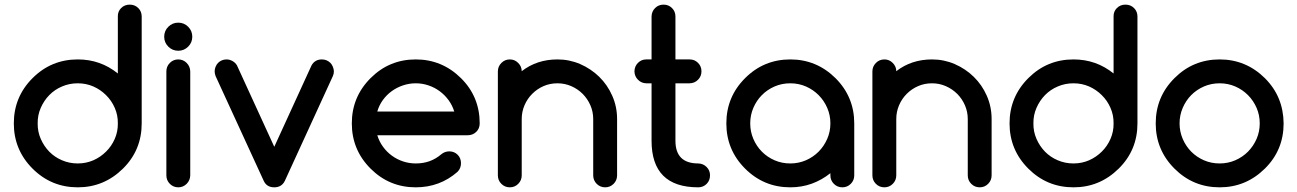

<svg xmlns="http://www.w3.org/2000/svg" viewBox="-20 -801 5548 821"><path d="M312.5 -546.9Q409.7 -546.9 483.9 -486.8V-730.5Q483.4 -752 498 -766.6Q512.7 -781.2 534.7 -781.2Q556.6 -781.2 571.3 -766.6Q585.9 -752 585.9 -730.5V-273.4Q585.9 -159.2 505.9 -80.1Q424.8 0 312.5 0Q199.2 0 119.1 -80.1Q39.1 -160.2 39.1 -273.4Q39.1 -386.7 119.1 -466.8Q199.2 -546.9 312.5 -546.9ZM483.9 -273.4Q484.4 -308.6 470.7 -339.8Q457 -371.1 433.6 -394Q410.2 -417.5 379.4 -431.2Q348.1 -444.8 312.5 -444.8Q276.4 -444.8 245.1 -431.2Q213.9 -418 190.9 -394.5Q168 -371.1 154.3 -339.8Q140.6 -308.6 141.1 -273.4Q140.6 -238.3 154.3 -207Q168 -175.8 190.9 -152.3Q213.9 -128.9 245.1 -115.7Q276.4 -102.1 312.5 -102.1Q348.1 -102.1 379.4 -115.7Q410.2 -129.4 433.6 -152.8Q457 -175.8 470.7 -207Q484.4 -238.3 483.9 -273.4Z M691.4 -51.3V-495.6Q691.4 -517.1 706.3 -532Q721.2 -546.9 742.2 -546.9Q763.2 -546.9 778.1 -532Q793 -517.1 793.5 -495.6V-51.3Q793 -29.8 778.1 -14.9Q763.2 0 742.2 0Q721.2 0 706.3 -14.9Q691.4 -29.8 691.4 -51.3ZM784.7 -686.5Q802.2 -668.9 802.2 -644Q802.2 -619.1 784.7 -601.6Q767.1 -584 742.2 -584Q717.3 -584 699.7 -601.6Q682.1 -619.1 682.1 -644Q682.1 -668.9 699.7 -686.5Q717.3 -704.1 742.2 -704.1Q767.1 -704.1 784.7 -686.5Z M1152.8 0Q1120.6 0 1107.9 -27.3L901.9 -475.6Q897.9 -485.8 897.9 -496.1Q897.9 -506.3 901.9 -515.6Q905.8 -525.4 912.6 -532.2Q919.4 -539.1 928.7 -543Q938 -546.9 948.7 -546.9Q961.9 -546.9 974.1 -540Q986.3 -533.2 993.2 -521.5L1152.8 -173.3L1312 -521Q1326.2 -546.9 1356.4 -546.9Q1367.2 -546.9 1376.5 -543Q1385.7 -539.1 1392.6 -532.2Q1399.4 -525.4 1403.3 -515.6Q1407.2 -506.3 1407.7 -496.1Q1407.7 -484.9 1403.3 -475.6L1197.8 -27.3Q1184.1 0 1152.8 0Z M1900.4 -153.8Q1922.4 -153.8 1936.8 -139.4Q1951.2 -125 1951.2 -103Q1951.2 -81.5 1936.5 -66.4Q1860.8 0 1757.8 0Q1644.5 0 1564.5 -80.1Q1484.4 -160.2 1484.4 -273.4Q1484.4 -386.7 1564.5 -466.8Q1644.5 -546.9 1757.8 -546.9Q1870.1 -546.9 1951.2 -466.8Q1991.2 -427.2 2011.2 -378.7Q2031.2 -330.1 2031.2 -273.4Q2031.2 -251.5 2016.4 -237.1Q2001.5 -222.7 1980 -222.7H1593.3Q1601.6 -195.8 1617.7 -173.6Q1633.8 -151.4 1655.5 -135.5Q1677.2 -119.6 1703.4 -110.8Q1729.5 -102.1 1757.8 -102.1Q1790 -102.1 1816.9 -111.8Q1843.8 -121.6 1866.7 -141.1Q1881.3 -153.3 1900.4 -153.8ZM1922.4 -324.2Q1914.1 -351.1 1897.7 -373.3Q1881.3 -395.5 1859.6 -411.4Q1837.9 -427.2 1811.8 -436Q1785.6 -444.8 1757.8 -444.8Q1730 -444.8 1703.6 -436Q1677.2 -427.2 1655.3 -411.4Q1633.3 -395.5 1617.2 -373.3Q1601.1 -351.1 1593.3 -324.2Z M2210.9 -496.6Q2275.9 -546.9 2363.8 -546.9Q2415 -546.9 2461.2 -526.9Q2507.3 -506.8 2542.5 -472.4Q2577.6 -438 2598.1 -391.4Q2618.7 -344.7 2618.7 -292V-51.3Q2618.7 -29.8 2603.8 -14.9Q2588.9 0 2567.9 0Q2546.4 0 2531.5 -14.9Q2516.6 -29.8 2516.6 -51.3V-292Q2516.6 -323.2 2504.4 -351.1Q2492.2 -378.9 2471.4 -399.7Q2450.7 -420.4 2422.9 -432.6Q2395 -444.8 2363.8 -444.8Q2332 -444.8 2304.4 -432.9Q2276.9 -420.9 2255.9 -399.9Q2234.9 -378.9 2222.9 -351.1Q2210.9 -323.2 2210.9 -292V-51.3Q2210.9 -29.8 2196 -14.9Q2181.2 0 2160.2 0Q2138.7 0 2123.8 -14.9Q2108.9 -29.8 2108.9 -51.3V-495.6Q2108.9 -516.6 2123.8 -531.7Q2138.7 -546.9 2160.2 -546.9Q2181.2 -546.9 2196 -531.7Q2210.9 -516.6 2210.9 -496.6Z M2743.2 -546.9H2766.1V-730.5Q2766.6 -752 2781.2 -766.6Q2795.9 -781.2 2817.4 -781.2Q2838.9 -781.2 2853.5 -766.6Q2868.2 -752 2868.2 -730.5V-546.9H2929.2Q2950.2 -546.9 2964.8 -532.2Q2979.5 -517.6 2979.5 -496.1Q2979.5 -474.6 2964.8 -460Q2950.2 -445.3 2929.2 -444.8H2868.2V-199.2Q2868.2 -102.1 2965.8 -102.1Q2986.8 -101.6 3001.5 -86.9Q3016.1 -72.3 3016.1 -51.3Q3016.1 -29.3 3001.5 -14.6Q2986.8 0 2965.8 0Q2766.1 0 2766.1 -199.2V-444.8H2743.2Q2722.7 -445.3 2708 -460Q2693.4 -474.6 2692.9 -496.1Q2693.4 -517.6 2708 -532.2Q2722.7 -546.9 2743.2 -546.9Z M3530.8 -50.8V-60.5Q3494.1 -31.2 3451.2 -15.6Q3408.2 0 3359.4 0Q3246.1 0 3166 -80.1Q3085.9 -160.2 3085.9 -273.4Q3085.9 -386.7 3166 -466.8Q3246.1 -546.9 3359.4 -546.9Q3471.7 -546.9 3552.7 -466.8Q3632.8 -386.7 3632.8 -273.4V-50.8Q3632.8 -29.8 3617.9 -14.9Q3603 0 3582 0Q3560.5 0 3545.7 -14.9Q3530.8 -29.8 3530.8 -50.8ZM3359.4 -444.8Q3323.2 -444.8 3292 -431.2Q3260.7 -417.5 3237.8 -394.3Q3214.8 -371.1 3201.4 -339.8Q3188 -308.6 3188 -273.4Q3188 -238.3 3201.4 -207Q3214.8 -175.8 3237.8 -152.6Q3260.7 -129.4 3292 -115.7Q3323.2 -102.1 3359.4 -102.1Q3395 -102.1 3426.3 -115.7Q3457.5 -129.4 3480.7 -152.8Q3503.9 -176.3 3517.3 -207.3Q3530.8 -238.3 3530.8 -273.4Q3530.8 -308.6 3517.3 -339.6Q3503.9 -370.6 3480.7 -394Q3457.5 -417.5 3426.3 -431.2Q3395 -444.8 3359.4 -444.8Z M3812.5 -496.6Q3877.4 -546.9 3965.3 -546.9Q4016.6 -546.9 4062.7 -526.9Q4108.9 -506.8 4144 -472.4Q4179.2 -438 4199.7 -391.4Q4220.2 -344.7 4220.2 -292V-51.3Q4220.2 -29.8 4205.3 -14.9Q4190.4 0 4169.4 0Q4147.9 0 4133.1 -14.9Q4118.2 -29.8 4118.2 -51.3V-292Q4118.2 -323.2 4106 -351.1Q4093.8 -378.9 4073 -399.7Q4052.2 -420.4 4024.4 -432.6Q3996.6 -444.8 3965.3 -444.8Q3933.6 -444.8 3906 -432.9Q3878.4 -420.9 3857.4 -399.9Q3836.4 -378.9 3824.5 -351.1Q3812.5 -323.2 3812.5 -292V-51.3Q3812.5 -29.8 3797.6 -14.9Q3782.7 0 3761.7 0Q3740.2 0 3725.3 -14.9Q3710.4 -29.8 3710.4 -51.3V-495.6Q3710.4 -516.6 3725.3 -531.7Q3740.2 -546.9 3761.7 -546.9Q3782.7 -546.9 3797.6 -531.7Q3812.5 -516.6 3812.5 -496.6Z M4570.3 -546.9Q4667.5 -546.9 4741.7 -486.8V-730.5Q4741.2 -752 4755.9 -766.6Q4770.5 -781.2 4792.5 -781.2Q4814.5 -781.2 4829.1 -766.6Q4843.8 -752 4843.8 -730.5V-273.4Q4843.8 -159.2 4763.7 -80.1Q4682.6 0 4570.3 0Q4457 0 4377 -80.1Q4296.9 -160.2 4296.9 -273.4Q4296.9 -386.7 4377 -466.8Q4457 -546.9 4570.3 -546.9ZM4741.7 -273.4Q4742.2 -308.6 4728.5 -339.8Q4714.8 -371.1 4691.4 -394Q4668 -417.5 4637.2 -431.2Q4606 -444.8 4570.3 -444.8Q4534.2 -444.8 4502.9 -431.2Q4471.7 -418 4448.7 -394.5Q4425.8 -371.1 4412.1 -339.8Q4398.4 -308.6 4398.9 -273.4Q4398.4 -238.3 4412.1 -207Q4425.8 -175.8 4448.7 -152.3Q4471.7 -128.9 4502.9 -115.7Q4534.2 -102.1 4570.3 -102.1Q4606 -102.1 4637.2 -115.7Q4668 -129.4 4691.4 -152.8Q4714.8 -175.8 4728.5 -207Q4742.2 -238.3 4741.7 -273.4Z M5195.3 -444.8Q5159.2 -444.8 5127.9 -431.2Q5096.7 -417.5 5073.7 -394.3Q5050.8 -371.1 5037.4 -339.8Q5023.9 -308.6 5023.9 -273.4Q5023.9 -238.3 5037.4 -207Q5050.8 -175.8 5073.7 -152.6Q5096.7 -129.4 5127.9 -115.7Q5159.2 -102.1 5195.3 -102.1Q5231 -102.1 5262.2 -115.7Q5293.5 -129.4 5316.7 -152.8Q5339.8 -176.3 5353.3 -207.3Q5366.7 -238.3 5366.7 -273.4Q5366.7 -308.6 5353.3 -339.6Q5339.8 -370.6 5316.7 -394Q5293.5 -417.5 5262.2 -431.2Q5231 -444.8 5195.3 -444.8ZM5468.8 -273.4Q5468.8 -159.2 5388.7 -80.1Q5307.6 0 5195.3 0Q5082 0 5002 -80.1Q4921.9 -160.2 4921.9 -273.4Q4921.9 -386.7 5002 -466.8Q5082 -546.9 5195.3 -546.9Q5307.6 -546.9 5388.7 -466.8Q5428.7 -426.8 5448.5 -378.4Q5468.3 -330.1 5468.8 -273.4Z"/></svg>

Font: Comfortaa
Style: Bold
Weight: 700
Designer: Johan Aakerlund
Foundry: Johan Aakerlund
Version: Version 2.001; ttfautohint (v1.4.1)